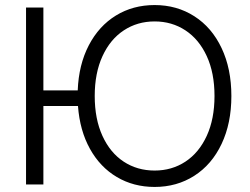

<svg xmlns="http://www.w3.org/2000/svg" viewBox="-20 -737 997 767"><path d="M153.3 -376H290.5Q294.4 -478.5 334.7 -555.9Q375 -633.3 443.1 -675Q511.2 -716.8 597.7 -716.8Q686.5 -716.8 756.3 -672.1Q826.2 -627.4 865.2 -544.9Q904.3 -462.4 904.3 -353.5Q904.3 -244.6 865.2 -162.1Q826.2 -79.6 756.3 -34.9Q686.5 9.8 597.7 9.8Q513.7 9.8 446.8 -29.8Q379.9 -69.3 339.4 -142.3Q298.8 -215.3 291.5 -313.5H153.3V0H84V-707H153.3ZM597.7 -651.4Q528.8 -651.4 474.6 -615.7Q420.4 -580.1 389.4 -512.7Q358.4 -445.3 358.4 -353.5Q358.4 -261.7 389.2 -194.3Q419.9 -127 474.1 -91.3Q528.3 -55.7 597.7 -55.7Q666.5 -55.7 720.7 -91.3Q774.9 -127 805.9 -194.3Q836.9 -261.7 836.9 -353.5Q836.9 -445.8 805.9 -512.9Q774.9 -580.1 720.7 -615.7Q666.5 -651.4 597.7 -651.4Z"/></svg>

Font: Pretendard GOV Light
Style: Regular
Weight: 300
Designer: Base glyphs from Inter by Rasmus Andersson; Hangeul glyphs from Noto Sans CJK(Source Han Sans) by Jang Soo-young and Kan
Foundry: Kil Hyung-jin
Version: Version 1.309